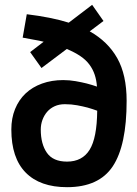

<svg xmlns="http://www.w3.org/2000/svg" viewBox="-20 -767 570 796"><path d="M105 -551 161 -594Q141 -599 119.5 -602.5Q98 -606 74 -611L91 -708Q140 -702 183.5 -693.5Q227 -685 265 -673L362 -747L409 -680L352 -637Q427 -595 466 -526Q505 -457 505 -349Q505 -164 447.5 -77.5Q390 9 258 9Q146 9 86.5 -51.5Q27 -112 27 -230Q27 -277 42.5 -315Q58 -353 86 -379.5Q114 -406 154 -420.5Q194 -435 242 -435Q268 -435 293.5 -430.5Q319 -426 339 -421Q362 -415 382 -408Q380 -435 372.5 -457.5Q365 -480 350.5 -499.5Q336 -519 313 -534.5Q290 -550 257 -564L152 -485ZM249 -335Q225 -335 206.5 -326.5Q188 -318 175.5 -303.5Q163 -289 156 -270Q149 -251 149 -230Q149 -170 174.5 -133.5Q200 -97 258 -97Q321 -97 351.5 -146Q382 -195 383 -308Q364 -315 343 -321Q324 -326 300 -330.5Q276 -335 249 -335Z"/></svg>

Font: Panefresco 800wt
Style: Regular
Weight: 800
Designer: Campivisivi
Foundry: Campivisivi & Chank Co
Version: Version 1.001